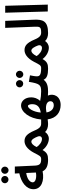

<svg xmlns="http://www.w3.org/2000/svg" viewBox="1088 -1922 1052 3269"><g transform="rotate(-90 1614.5 -287.0)"><path d="M193 -669C226 -669 254 -696 254 -730C254 -765 226 -793 193 -793C158 -793 130 -765 130 -730C130 -696 158 -669 193 -669ZM352 -668C385 -668 413 -696 413 -730C413 -764 385 -793 352 -793C317 -793 290 -764 290 -730C290 -696 317 -668 352 -668Z M530 5C573 5 598 -22 598 -56C598 -88 581 -113 540 -113C469 -113 435 -129 430 -216L414 -561H295L299 -485C145 -453 28 -366 28 -243C28 -108 174 -56 333 -88C365 -20 434 5 530 5ZM145 -256C145 -305 204 -353 304 -367L312 -202C235 -188 145 -204 145 -256Z M530 5C609 5 652 -11 695 -89C751 -14 831 18 887 18C940 18 978 -10 1002 -46C1032 -12 1081 5 1137 5C1179 5 1205 -22 1205 -56C1205 -88 1188 -113 1147 -113C1100 -113 1065 -132 1025 -230C972 -356 919 -396 848 -396C787 -396 712 -358 646 -231C599 -141 591 -113 540 -113ZM746 -191C779 -256 810 -280 837 -280C877 -281 906 -218 924 -173C943 -125 918 -99 884 -99C835 -99 779 -137 746 -191Z M1137 5C1159 5 1189 2 1217 -2C1238 149 1340 219 1462 219C1615 219 1665 94 1622 2C1643 4 1665 5 1683 5C1727 5 1753 -22 1753 -56C1753 -88 1735 -113 1693 -113C1638 -113 1582 -119 1531 -130C1577 -176 1592 -235 1592 -282C1592 -391 1526 -455 1455 -455C1343 -455 1232 -315 1215 -113C1192 -113 1166 -113 1147 -113ZM1444 -338C1467 -338 1476 -296 1476 -265C1476 -174 1421 -133 1333 -120C1344 -250 1406 -338 1444 -338ZM1460 102C1411 102 1352 76 1335 -22C1363 -27 1388 -31 1409 -31C1502 -31 1526 12 1526 44C1526 82 1498 102 1460 102Z M1825 -418C1858 -418 1886 -445 1886 -479C1886 -514 1858 -542 1825 -542C1790 -542 1762 -514 1762 -479C1762 -445 1790 -418 1825 -418ZM1984 -417C2017 -417 2045 -445 2045 -479C2045 -513 2017 -542 1984 -542C1949 -542 1922 -513 1922 -479C1922 -445 1949 -417 1984 -417Z M1684 5C1770 5 1843 -5 1892 -71C1916 -16 1973 5 2079 5C2123 5 2148 -22 2148 -56C2148 -88 2131 -113 2089 -113C1970 -113 1950 -141 1950 -186C1950 -221 1961 -270 1967 -303L1856 -322C1826 -140 1805 -113 1694 -113Z M2079 5C2158 5 2201 -11 2244 -89C2300 -14 2380 18 2436 18C2489 18 2527 -10 2551 -46C2581 -12 2630 5 2686 5C2728 5 2754 -22 2754 -56C2754 -88 2737 -113 2696 -113C2649 -113 2614 -132 2574 -230C2521 -356 2468 -396 2397 -396C2336 -396 2261 -358 2195 -231C2148 -141 2140 -113 2089 -113ZM2295 -191C2328 -256 2359 -280 2386 -280C2426 -281 2455 -218 2473 -173C2492 -125 2467 -99 2433 -99C2384 -99 2328 -137 2295 -191Z M2686 5C2894 5 2920 -86 2914 -235L2894 -725H2775L2794 -238C2798 -136 2796 -113 2696 -113Z M3054 0H3171L3151 -725H3033Z"/></g></svg>

Font: Noto Sans Arabic SemBd
Style: Regular
Weight: 600
Designer: Monotype Design Team, Nadine Chahine, Nizar Qandah and Khaled Hosny
Foundry: Monotype Imaging Inc.
Version: Version 2.012